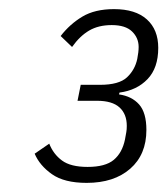

<svg xmlns="http://www.w3.org/2000/svg" viewBox="-20 -724 367 421"><path d="M199 -538Q241 -538 258.5 -554.5Q276 -571 281 -595Q284 -610 284 -621Q284 -641 269.5 -655Q255 -669 225 -669Q196 -669 175.5 -657Q155 -645 138 -621L113 -645Q133 -671 160.5 -687.5Q188 -704 230 -704Q277 -704 302 -681.5Q327 -659 327 -619Q327 -575 303.5 -550.5Q280 -526 242 -521L241 -517Q269 -513 285 -495Q301 -477 301 -439Q301 -385 265.5 -354Q230 -323 170 -323Q121 -323 94 -342Q67 -361 56 -387L88 -409Q97 -386 116 -372Q135 -358 172 -358Q211 -358 229.5 -373.5Q248 -389 254 -418Q256 -429 257 -434.5Q258 -440 258 -448Q258 -474 242 -488.5Q226 -503 193 -503H150L157 -538Z"/></svg>

Font: IBM Plex Sans Cond Light
Style: Italic
Weight: 300
Width: 3
Italic angle: -11°
Designer: Mike Abbink, Paul van der Laan, Pieter van Rosmalen
Foundry: Bold Monday
Version: Version 1.3